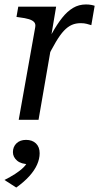

<svg xmlns="http://www.w3.org/2000/svg" viewBox="-20 -538 450 862"><path d="M64 0H153L216 -364L208 -365L232 -508H62L54 -462L68 -460Q93 -457 109.5 -452Q126 -447 133.5 -438.5Q141 -430 138 -415ZM405 -512Q400 -514 389.5 -516Q379 -518 366 -518Q334 -518 308 -502.5Q282 -487 259 -458Q236 -429 213 -387.5Q190 -346 165 -293L188 -270Q212 -318 231 -350Q250 -382 267 -400Q284 -418 302 -426Q320 -434 342 -434Q358 -434 369 -431Q380 -428 390 -425ZM53 304 0 270Q26 257 48.5 242.5Q71 228 86.5 212.5Q102 197 105 181Q106 177 112.5 175.5Q119 174 125 175.5Q131 177 130 183Q130 189 123.5 194Q117 199 110 199Q75 199 56.5 183Q38 167 38 145Q38 121 54 105.5Q70 90 97 90Q125 90 141.5 106Q158 122 158 150Q158 175 146.5 201Q135 227 111.5 253Q88 279 53 304Z"/></svg>

Font: Roboto Serif 20pt
Style: Italic
Weight: 400
Italic angle: -10°
Designer: Greg Gazdowicz
Foundry: Commercial Type
Version: Version 1.008